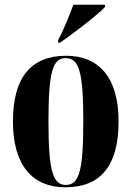

<svg xmlns="http://www.w3.org/2000/svg" viewBox="-20 -786 559 816"><path d="M227 -615V-605H236C292 -644 393 -721 426 -756V-766H292C275 -721 250 -658 227 -615ZM258 10C407 10 484 -81 484 -270C484 -457 400 -549 261 -549C112 -549 35 -457 35 -270C35 -82 119 10 258 10ZM260 0C205 0 186 -59 186 -270C186 -481 204 -539 259 -539C316 -539 334 -481 334 -270C334 -59 316 0 260 0Z"/></svg>

Font: Noto Serif Display ExtraCondensed ExtraBold
Style: Regular
Weight: 800
Width: 2
Designer: Monotype Design Team
Foundry: Monotype Imaging Inc.
Version: Version 2.009